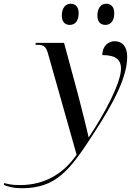

<svg xmlns="http://www.w3.org/2000/svg" viewBox="-179 -765 719 1025"><path d="M384 -632C407 -632 431 -648 431 -695C431 -729 413 -745 388 -745C359 -745 341 -720 341 -682C341 -648 358 -632 384 -632ZM194 -632C217 -632 241 -648 241 -695C241 -729 223 -745 198 -745C169 -745 151 -720 151 -682C151 -648 168 -632 194 -632ZM-65 240C121 240 193 146 324 -57C431 -220 500 -357 500 -461C500 -517 474 -545 432 -545C400 -545 367 -519 367 -471C443 -471 467 -443 467 -399C467 -323 380 -159 295 -32H294C287 -66 250 -214 236 -266L163 -536H12L10 -526H20C59 -526 68 -513 79 -473L230 61C160 162 60 223 -72 223C-119 223 -140 217 -156 212L-159 222C-134 233 -99 240 -65 240Z"/></svg>

Font: Noto Serif Display
Style: Italic
Weight: 400
Italic angle: -12°
Designer: Monotype Design Team
Foundry: Monotype Imaging Inc.
Version: Version 2.009